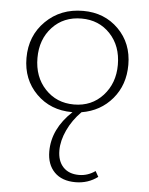

<svg xmlns="http://www.w3.org/2000/svg" viewBox="-51 -458 614 790"><g transform="rotate(5 255.5 -62.5)"><path d="M290 1Q254 37 233.5 81Q213 125 213 165Q213 209 236.5 234Q260 259 302 259Q338 259 369 237L382 260Q342 290 290 290Q234 290 203 258.5Q172 227 172 173Q172 80 253 4H251Q162 4 103.5 -54.5Q45 -113 45 -202Q45 -294 106.5 -354.5Q168 -415 261 -415Q349 -415 407 -357Q465 -299 465 -210Q465 -127 416.5 -69.5Q368 -12 290 1ZM90 -206Q90 -128 137 -78Q184 -28 256 -28Q329 -28 375.5 -79Q422 -130 422 -206Q422 -284 375.5 -333.5Q329 -383 257 -383Q183 -383 136.5 -333Q90 -283 90 -206Z"/></g></svg>

Font: EauTestText Light
Style: Regular
Weight: 300
Designer: Christian Thalmann (Catharsis Fonts)
Version: Version 0.001;PS 000.001;hotconv 1.0.88;makeotf.lib2.5.64775